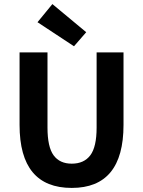

<svg xmlns="http://www.w3.org/2000/svg" viewBox="-20 -910 702 942"><path d="M343 -683 164 -801 237 -890 403 -752ZM332 12Q76 12 76 -297V-653H213V-284Q213 -189 243 -148Q273 -107 332 -107Q392 -107 423 -148Q454 -189 454 -284V-653H586V-297Q586 12 332 12Z"/></svg>

Font: Assistant
Style: Bold
Weight: 700
Designer: Hebrew By Ben Nathan, Latin by Paul Hunt
Version: Version 2.001;PS 002.001;hotconv 1.0.88;makeotf.lib2.5.64775